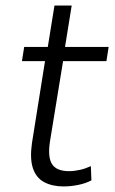

<svg xmlns="http://www.w3.org/2000/svg" viewBox="-20 -663 414 691"><path d="M209 8Q168 8 139 -7.5Q110 -23 98.5 -57.5Q87 -92 95 -148L142 -443H59L67 -494H152L176 -643H238L214 -494H371L363 -443H207L160 -155Q151 -97 167.5 -72Q184 -47 228 -47Q247 -47 267 -51.5Q287 -56 307 -65L309 -14Q289 -3 261.5 2.5Q234 8 209 8Z"/></svg>

Font: Nunito Sans 7pt Condensed Light
Style: Italic
Weight: 300
Width: 3
Italic angle: -9°
Designer: Vernon Adams
Foundry: Vernon Adams
Version: Version 3.101;gftools[0.9.27]